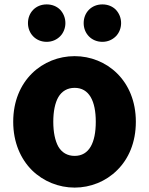

<svg xmlns="http://www.w3.org/2000/svg" viewBox="-20 -838 677 872"><path d="M512 -65C564 -116 597 -191 597 -285C597 -473 463 -583 319 -583C174 -583 40 -473 40 -285C40 -191 74 -116 125 -65C177 -14 247 14 319 14C391 14 461 -14 512 -65ZM245 -397C261 -424 286 -439 319 -439C385 -439 415 -379 415 -285C415 -190 385 -130 319 -130C286 -130 261 -145 245 -172C230 -199 222 -238 222 -285C222 -332 230 -371 245 -397ZM253 -794C238 -809 217 -818 192 -818C142 -818 107 -781 107 -733C107 -686 142 -648 192 -648C217 -648 238 -658 253 -673C268 -688 277 -710 277 -733C277 -757 268 -778 253 -794ZM506 -794C491 -809 470 -818 445 -818C395 -818 360 -781 360 -733C360 -686 395 -648 445 -648C470 -648 491 -658 506 -673C521 -688 530 -710 530 -733C530 -757 521 -778 506 -794Z"/></svg>

Font: GenSenRounded2 TW H
Style: Regular
Weight: 900
Version: Version 2.100;PS 2.1;hotconv 16.6.51;makeotf.lib2.5.65220 DE